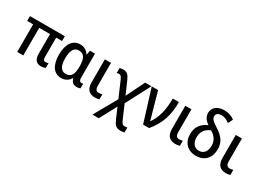

<svg xmlns="http://www.w3.org/2000/svg" viewBox="-32 -1646 3747 2766"><g transform="rotate(30 1841.5 -262.5)"><path d="M512 9C544 9 572 2 588 -8V-87C575 -80 558 -76 542 -76C516 -76 499 -92 499 -136V-459H597V-539H17V-459H116V0H217V-459H397V-131C397 -37 437 9 512 9Z M848 10C919 10 969 -23 999 -73H1007C1022 -11 1057 10 1113 10C1132 10 1159 4 1168 -2V-80C1161 -78 1149 -75 1139 -75C1116 -75 1099 -93 1099 -136V-539H1015L1003 -468H998C966 -518 919 -549 853 -549C731 -549 656 -451 656 -268C656 -87 731 10 848 10ZM877 -75C799 -75 760 -138 760 -267C760 -394 797 -463 876 -463C967 -463 999 -397 999 -268V-259C999 -132 963 -75 877 -75Z M1411 10C1440 10 1465 6 1484 -1V-85C1466 -80 1448 -76 1428 -76C1390 -76 1365 -97 1365 -159V-539H1263V-156C1263 -51 1309 10 1411 10Z M1506 240H1611L1761 -40L1831 122C1868 207 1894 240 1969 240C1998 240 2017 236 2035 231V150C2022 153 2008 155 1994 155C1953 155 1941 132 1917 78L1826 -134L2039 -539H1934L1783 -233L1694 -437C1659 -516 1633 -545 1568 -545C1540 -545 1525 -540 1509 -536V-453C1521 -458 1534 -460 1547 -460C1576 -460 1590 -437 1612 -387L1719 -138Z M2210 0H2310C2448 -165 2495 -328 2495 -539H2393C2393 -355 2361 -216 2277 -95H2273C2266 -129 2247 -190 2234 -234L2149 -539H2043Z M2749 10C2778 10 2803 6 2822 -1V-85C2804 -80 2786 -76 2766 -76C2728 -76 2703 -97 2703 -159V-539H2601V-156C2601 -51 2647 10 2749 10Z M3091 10C3224 10 3320 -74 3320 -231C3320 -332 3279 -414 3141 -498C3063 -548 3036 -577 3036 -616C3036 -649 3059 -683 3124 -683C3172 -683 3217 -662 3256 -630L3296 -708C3263 -736 3203 -765 3122 -765C3003 -765 2936 -699 2936 -616C2936 -544 2978 -501 3030 -463C2928 -422 2864 -344 2864 -221C2864 -82 2953 10 3091 10ZM3093 -75C3016 -75 2968 -134 2968 -229C2968 -324 3017 -387 3101 -418C3174 -375 3218 -314 3218 -231C3218 -137 3173 -75 3093 -75Z M3589 10C3618 10 3643 6 3662 -1V-85C3644 -80 3626 -76 3606 -76C3568 -76 3543 -97 3543 -159V-539H3441V-156C3441 -51 3487 10 3589 10Z"/></g></svg>

Font: Noto Sans SemiCondensed Medium
Style: Regular
Weight: 500
Width: 4
Designer: Monotype Design Team
Foundry: Monotype Imaging Inc.
Version: Version 2.013